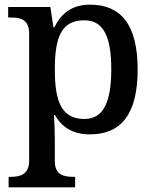

<svg xmlns="http://www.w3.org/2000/svg" viewBox="-20 -566 663 823"><path d="M17 237H302V192H294C254 192 215 184 215 125V40C215 13 214 -34 211 -73H215C244 -23 290 10 365 10C498 10 570 -75 570 -268C570 -461 498 -546 366 -546C288 -546 242 -508 213 -449H209L196 -536H15V-491H27C69 -491 105 -482 105 -422V122C105 183 66 192 26 192H17ZM342 -56C244 -56 215 -130 215 -268C215 -409 244 -479 342 -479C424 -479 457 -408 457 -269C457 -130 424 -56 342 -56Z"/></svg>

Font: Noto Serif Gurmukhi Medium
Style: Regular
Weight: 500
Designer: Vaibhav Singh and the Monotype Design Team
Foundry: Monotype Imaging Inc.
Version: Version 2.004